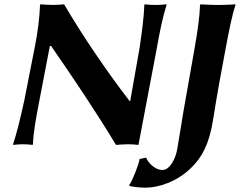

<svg xmlns="http://www.w3.org/2000/svg" viewBox="-20 -668 1110 889"><path d="M140.1 -445 91.9 -200C74.9 -122.2 57.9 -53 40.6 0L41.1 3C41.1 3 64.3 0 86.6 0C110.9 0 130.1 3 130.1 3L132.6 0C134.6 -57 146.9 -122 161.9 -200L210.8 -455H216.8C321.2 -303.9 428.1 -144.9 517.1 3C533.8 1.5 557.4 0 573.6 0C589.6 0 605.2 1 621.1 3L706.1 -445C719.3 -520 734 -592 751.3 -645L749.9 -648C749.9 -648 722.6 -645 700.3 -645C676 -645 650.9 -648 650.9 -648L648.3 -645C646.3 -588 637.2 -520 626.1 -445L582.9 -200L579.9 -200.3C478.3 -331.9 362.9 -500.9 276.9 -648C276.9 -648 245.6 -645 227.3 -645C204 -645 167.9 -648 167.9 -648L165.3 -645C163.3 -588 155.3 -520 140.1 -445ZM829.9 -155C822.7 -114 812.7 -45.8 800.4 24C792.9 66.1 766.6 119 732.6 119C694.5 119 664.1 82 656.7 62L626.6 68C621.5 97 592.6 170 578.3 189L578.7 192C585.9 197 633.1 201 652.1 201C715.1 201 798.1 174 864.2 110C914.8 61 949 0 967.2 -117C984.2 -226 1003.3 -329.9 1025.1 -445C1039.6 -522 1053 -592 1070.3 -645L1069.9 -648C1069.9 -648 1025.3 -645 990.3 -645C956.3 -645 908.9 -648 908.9 -648L906.3 -645C904.3 -588 894.3 -520 881.1 -445Z"/></svg>

Font: Linux Biolinum O 
Style: Bold Italic
Weight: 700
Designer: Philipp H. Poll
Foundry: Philipp H. Poll
Version: Version 1.3.2